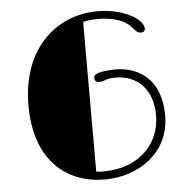

<svg xmlns="http://www.w3.org/2000/svg" viewBox="-51 -750 785 809"><g transform="rotate(-5 341.0 -345.5)"><path d="M326.7 -26.9V-660.2C343.3 -664.1 363.8 -667 388.2 -667C454.6 -667 505.9 -650.9 535.6 -613.3C543 -605.5 550.3 -594.2 564.5 -594.2C576.7 -594.2 583 -599.1 583 -609.9C583 -626 568.4 -646.5 537.1 -664.6C499.5 -686 446.8 -699.7 391.6 -699.7C213.9 -699.7 66.4 -567.4 66.4 -329.6C66.4 -93.3 201.7 9.3 360.4 9.3C503.4 9.3 636.7 -80.1 636.7 -236.8C636.7 -385.3 548.8 -448.7 443.4 -448.7C435.5 -448.7 427.2 -448.2 418.9 -447.8C385.7 -444.8 348.6 -441.4 353 -417.5C355.5 -403.3 363.3 -401.4 378.4 -402.8C397 -404.3 400.4 -411.6 422.4 -413.6C428.7 -414.1 435.1 -414.6 441.4 -414.6C536.1 -414.6 598.6 -349.1 598.6 -241.7C598.6 -125.5 513.2 -24.9 355.5 -24.9C345.2 -24.9 335.9 -25.4 326.7 -26.9Z"/></g></svg>

Font: Limelight
Style: Regular
Weight: 400
Designer: Nicole Fally
Foundry: Nicole Fally
Version: Version 1.002